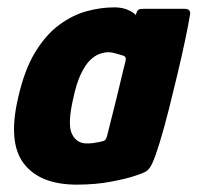

<svg xmlns="http://www.w3.org/2000/svg" viewBox="-20 -496 537 522"><path d="M189 6Q89 6 45 -51Q1 -108 29 -229Q46 -305 75 -353Q104 -401 140.5 -428Q177 -455 215.5 -465.5Q254 -476 291 -476Q312 -476 328 -469Q344 -462 349 -455L351 -461Q354 -469 358 -470.5Q362 -472 370 -472H482Q498 -472 497 -458Q493 -433 484 -390Q475 -347 463 -296.5Q451 -246 438.5 -196.5Q426 -147 414 -108Q402 -69 394 -52Q388 -39 380.5 -32.5Q373 -26 347 -18Q328 -11 284 -2.5Q240 6 189 6ZM216 -106Q225 -106 233 -107Q241 -108 248 -109.5Q255 -111 259 -112Q264 -113 266.5 -116Q269 -119 271 -126Q276 -147 281.5 -168Q287 -189 292 -209.5Q297 -230 302 -250.5Q307 -271 311.5 -290.5Q316 -310 321 -329Q323 -336 321 -340Q319 -344 314 -345Q307 -347 295.5 -350.5Q284 -354 274 -354Q264 -354 251 -349.5Q238 -345 225 -332.5Q212 -320 200 -295Q188 -270 179 -228Q163 -158 175.5 -132Q188 -106 216 -106Z"/></svg>

Font: Glory ExtraBold
Style: Italic
Weight: 800
Italic angle: -12°
Version: Version 1.011